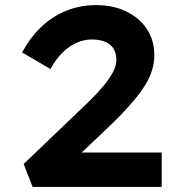

<svg xmlns="http://www.w3.org/2000/svg" viewBox="-20 -734 715 754"><path d="M108 0 73 -90 287 -295Q312 -318 338.5 -344.5Q365 -371 387.5 -398Q410 -425 423.5 -450.5Q437 -476 437 -499Q437 -523 426.5 -541.5Q416 -560 394 -569.5Q372 -579 341 -579Q311 -579 282 -566.5Q253 -554 226.5 -528.5Q200 -503 178 -463L67 -528Q95 -582 137.5 -624Q180 -666 236 -690Q292 -714 357 -714Q425 -714 477 -688.5Q529 -663 557.5 -619Q586 -575 586 -517Q586 -487 577 -458Q568 -429 550.5 -400.5Q533 -372 509.5 -344Q486 -316 459 -287.5Q432 -259 402 -231L228 -66L217 -135H615V0Z"/></svg>

Font: Lexend Giga SemiBold
Style: Regular
Weight: 600
Designer: Bonnie Shaver-Troup, Thomas Jockin
Foundry: Lexend
Version: Version 1.007